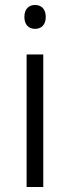

<svg xmlns="http://www.w3.org/2000/svg" viewBox="-20 -752 281 772"><path d="M121 -732C95 -732 78 -715 78 -684C78 -653 95 -636 121 -636C147 -636 164 -653 164 -684C164 -715 147 -732 121 -732ZM154 -533H87V0H154Z"/></svg>

Font: Noto Sans Thaana Light
Style: Regular
Weight: 300
Designer: David Williams
Foundry: Google Inc.
Version: Version 3.001